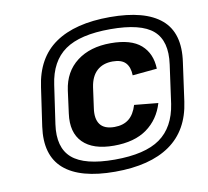

<svg xmlns="http://www.w3.org/2000/svg" viewBox="-74 -938 886 817"><g transform="rotate(-10 369.0 -530.0)"><path d="M374 -314Q284 -314 240.5 -357.5Q197 -401 208 -482L221 -580Q232 -659 289 -702.5Q346 -746 435 -746Q523 -746 565.5 -708.5Q608 -671 610 -605L504 -595Q503 -631 485.5 -649.5Q468 -668 430 -668Q388 -668 362 -644.5Q336 -621 329 -574L317 -487Q310 -441 328 -416.5Q346 -392 390 -392Q428 -392 452 -411Q476 -430 488 -470L591 -460Q571 -392 517 -353Q463 -314 374 -314ZM360 -204Q209 -204 139.5 -264.5Q70 -325 87 -447L111 -613Q128 -737 214 -796.5Q300 -856 451 -856Q602 -856 672 -796.5Q742 -737 724 -613L701 -447Q684 -325 597.5 -264.5Q511 -204 360 -204ZM367 -255Q498 -255 563.5 -301.5Q629 -348 644 -447L667 -613Q681 -713 628.5 -759Q576 -805 444 -805Q313 -805 247.5 -759Q182 -713 168 -613L144 -447Q130 -348 183.5 -301.5Q237 -255 367 -255Z"/></g></svg>

Font: Pathway Extreme 8pt Thin 12pt ExtraBold
Style: Italic
Weight: 800
Italic angle: -8°
Version: Version 1.001;gftools[0.9.26]